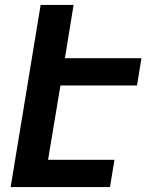

<svg xmlns="http://www.w3.org/2000/svg" viewBox="-20 -755 640 775"><path d="M23 0 144 -735H277L242 -520H551L533 -410H224L174 -110H442L424 0Z"/></svg>

Font: Iosevka XBd Ex Obl
Style: Regular
Weight: 800
Width: 7
Italic angle: -9°
Monospace: yes
Designer: Belleve Invis
Foundry: Belleve Invis
Version: Version 32.5.0; ttfautohint (v1.8.4)